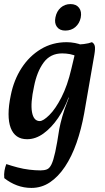

<svg xmlns="http://www.w3.org/2000/svg" viewBox="-26 -674 513 942"><path d="M128 248Q91 248 57.5 235.5Q24 223 -5 200Q-7 181 -4 163.5Q-1 146 5 131Q32 140 60.5 147.5Q89 155 118 158.5Q147 162 173 162Q191 162 204 157Q217 152 226.5 132.5Q236 113 245 72Q254 31 265 -42Q270 -68 280 -103.5Q290 -139 305 -176L315 -204L350 -388L331 -455Q362 -455 386 -458Q410 -461 425 -467Q436 -461 439 -448.5Q442 -436 437 -406L387 -118Q373 -40 349.5 27Q326 94 293 143.5Q260 193 219 220.5Q178 248 128 248ZM375 -453 350 -397Q336 -405 317 -408.5Q298 -412 279 -412Q221 -412 188 -367Q155 -322 141 -250Q123 -168 131 -124Q139 -80 169 -80Q186 -80 216 -109.5Q246 -139 275.5 -196.5Q305 -254 324 -336L343 -416L387 -409L334 -195H310Q291 -142 259 -95Q227 -48 188 -19.5Q149 9 107 9Q77 9 57 -5Q37 -19 26.5 -46.5Q16 -74 16 -114.5Q16 -155 27 -207Q42 -282 80 -340.5Q118 -399 174.5 -433Q231 -467 301 -467Q321 -467 342 -463Q363 -459 375 -453ZM294 -524Q267 -524 253.5 -542Q240 -560 246 -589Q252 -619 272 -636.5Q292 -654 320 -654Q348 -654 362 -635.5Q376 -617 370 -587Q364 -559 344 -541.5Q324 -524 294 -524Z"/></svg>

Font: Vollkorn Medium
Style: Italic
Weight: 500
Italic angle: -11°
Designer: Friedrich Althausen
Foundry: Friedrich Althausen
Version: Version 5.000